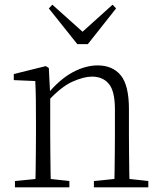

<svg xmlns="http://www.w3.org/2000/svg" viewBox="-20 -802 691 822"><path d="M44 0V-27L154 -38H174L277 -27V0ZM131 0Q132 -24 132.5 -64.5Q133 -105 133.5 -149Q134 -193 134 -226V-281Q134 -333 133.5 -375.5Q133 -418 131 -455L39 -459V-485L176 -519L189 -511L195 -393V-392V-226Q195 -193 195.5 -149Q196 -105 196.5 -64.5Q197 -24 198 0ZM382 0V-27L491 -38H512L615 -27V0ZM469 0Q470 -24 470.5 -64Q471 -104 471.5 -148Q472 -192 472 -226V-334Q472 -412 446 -443Q420 -474 374 -474Q339 -474 290.5 -452.5Q242 -431 184 -368L174 -398H182Q236 -463 291 -492.5Q346 -522 398 -522Q462 -522 497 -479.5Q532 -437 532 -335V-226Q532 -192 532.5 -148Q533 -104 533.5 -64Q534 -24 535 0ZM204 -782 357 -645H310L462 -782L477 -766L356 -613H311L189 -766Z"/></svg>

Font: Noto Serif SC ExtraLight
Style: Regular
Weight: 200
Designer: Ryoko NISHIZUKA 西塚涼子 (kana & ideographs); Frank Grießhammer (Latin, Greek & Cyrillic); Wenlong ZHANG 张文龙 (bopomofo); San
Foundry: Adobe
Version: Version 2.002-H1;hotconv 1.1.0;makeotfexe 2.6.0